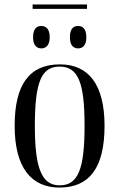

<svg xmlns="http://www.w3.org/2000/svg" viewBox="-20 -835 537 865"><path d="M127 -795H372V-815H127ZM166 -617C186 -617 204 -630 204 -667C204 -706 186 -718 166 -718C146 -718 129 -706 129 -667C129 -630 146 -617 166 -617ZM332 -617C352 -617 369 -630 369 -667C369 -706 352 -718 332 -718C311 -718 295 -706 295 -667C295 -630 311 -617 332 -617ZM248 10C382 10 451 -78 451 -268C451 -454 379 -545 250 -545C113 -545 46 -455 46 -268C46 -80 121 10 248 10ZM249 0C169 0 137 -74 137 -268C137 -464 166 -535 248 -535C332 -535 361 -464 361 -268C361 -74 332 0 249 0Z"/></svg>

Font: Noto Serif Display Condensed
Style: Regular
Weight: 400
Width: 3
Designer: Monotype Design Team
Foundry: Monotype Imaging Inc.
Version: Version 2.009